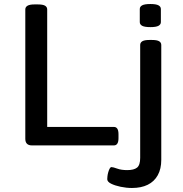

<svg xmlns="http://www.w3.org/2000/svg" viewBox="-20 -724 910 956"><path d="M139 0Q106 0 106 -33V-677Q106 -689 117 -695.5Q128 -702 152 -702H168Q194 -702 204.5 -695.5Q215 -689 215 -677V-92H547Q570 -92 570 -56V-36Q570 0 547 0ZM637 212Q609 212 580.5 206Q552 200 533 190.5Q514 181 514 168Q514 163 515 153.5Q516 144 519 133.5Q522 123 526 115.5Q530 108 535 108Q543 108 563.5 115.5Q584 123 613 123Q647 123 662.5 110.5Q678 98 678 62V-500Q678 -512 688.5 -518.5Q699 -525 724 -525H737Q762 -525 772.5 -518.5Q783 -512 783 -500V72Q783 117 765.5 148.5Q748 180 715.5 196Q683 212 637 212ZM729 -589Q700 -589 688 -595.5Q676 -602 676 -614V-679Q676 -691 688 -697.5Q700 -704 729 -704Q757 -704 769 -697.5Q781 -691 781 -679V-614Q781 -602 769 -595.5Q757 -589 729 -589Z"/></svg>

Font: Asap Expanded Medium
Style: Regular
Weight: 500
Width: 7
Designer: Pablo Cosgaya
Foundry: Omnibus-Type
Version: Version 3.001